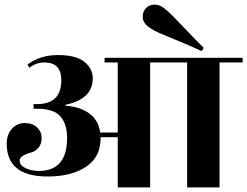

<svg xmlns="http://www.w3.org/2000/svg" viewBox="-20 -810 1069 830"><path d="M1029 -560V-540H929V0H789V-540H629V0H489V-217H415V-213Q415 -131 352 -89Q289 -47 186 -47Q9 -47 9 -189Q9 -228 31 -253Q53 -278 87 -278Q121 -278 140.5 -259Q160 -240 160 -213Q160 -186 145 -170Q130 -154 112 -150Q65 -137 65 -116Q65 -95 90.5 -83Q116 -71 147 -71Q270 -71 270 -213Q270 -274 241 -307Q212 -340 140 -340H125V-360H140Q245 -360 245 -463Q245 -540 172 -540Q136 -540 107 -517L99 -531Q153 -572 230.5 -572Q308 -572 344.5 -543Q381 -514 381 -471Q381 -382 263 -357V-353Q326 -349 366 -319.5Q406 -290 413 -237H489V-540H432V-560ZM626 -691Q597 -711 597 -736.5Q597 -762 612 -776Q627 -790 647.5 -790Q668 -790 685.5 -777.5Q703 -765 725 -743Q747 -721 785.5 -680Q824 -639 861 -603L852 -589Q805 -611 753.5 -632Q702 -653 673 -665.5Q644 -678 626 -691Z"/></svg>

Font: Rozha One
Style: Regular
Weight: 400
Designer: Tim Donaldson, Indian Type Foundry
Foundry: Indian Type Foundry
Version: Version 1.300;PS 1.0;hotconv 1.0.78;makeotf.lib2.5.61930; tt